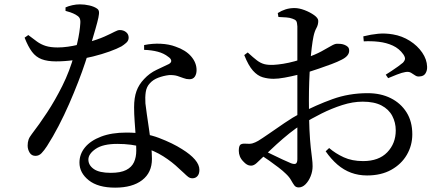

<svg xmlns="http://www.w3.org/2000/svg" viewBox="-20 -814 2040 882"><path d="M509 48Q430 48 387.5 14Q345 -20 345 -67Q345 -106 370.5 -137Q396 -168 444.5 -186.5Q493 -205 561 -205Q646 -205 710 -180.5Q774 -156 816 -129Q855 -105 875.5 -81Q896 -57 896 -34Q896 -15 887 -5Q878 5 864 5Q853 5 844.5 -1.5Q836 -8 826 -18Q816 -28 803 -39Q771 -70 730 -96Q689 -122 637 -137.5Q585 -153 519 -153Q453 -153 419.5 -130Q386 -107 386 -81Q386 -55 411 -37.5Q436 -20 489 -20Q534 -20 559.5 -33Q585 -46 595.5 -69Q606 -92 606 -122Q606 -153 603.5 -187.5Q601 -222 598.5 -256.5Q596 -291 596 -321Q596 -365 607 -395.5Q618 -426 642 -451Q667 -478 699 -493Q731 -508 756 -520Q768 -527 766.5 -536Q765 -545 753 -553Q733 -569 704.5 -576.5Q676 -584 642 -585V-607Q681 -615 719 -613Q757 -611 786 -600Q833 -584 858 -555Q883 -526 883 -492Q883 -474 875 -462Q867 -450 850 -450Q836 -450 823.5 -455Q811 -460 795 -465Q779 -470 756 -469Q731 -466 707 -457Q683 -448 668 -431Q653 -415 649.5 -391Q646 -367 648 -339Q650 -321 654.5 -289.5Q659 -258 664.5 -221Q670 -184 674 -148Q678 -112 678 -84Q678 -21 633 13.5Q588 48 509 48ZM143 -98Q125 -98 116 -113Q107 -128 107 -145Q107 -160 111 -172Q115 -184 126 -198Q160 -242 196.5 -297.5Q233 -353 266.5 -420Q300 -487 321 -563Q328 -588 334.5 -615Q341 -642 344.5 -666Q348 -690 349 -708Q350 -724 345 -732Q340 -740 327 -747Q316 -753 303 -757.5Q290 -762 281 -764V-780Q294 -786 312 -790Q330 -794 347 -794Q369 -794 390.5 -789Q412 -784 425 -775Q433 -770 434.5 -761Q436 -752 432 -733Q428 -714 418.5 -681Q409 -648 393 -594Q385 -568 371.5 -527Q358 -486 339 -437Q320 -388 297.5 -336.5Q275 -285 249 -235Q223 -185 196 -143Q183 -123 171 -110.5Q159 -98 143 -98ZM237 -532Q198 -532 171.5 -542Q145 -552 127 -576Q109 -600 93 -641L110 -653Q132 -636 150 -623Q168 -610 190 -603Q212 -596 245 -596Q268 -596 292 -599.5Q316 -603 337 -608Q358 -613 371 -616Q429 -632 460 -646Q491 -660 506 -668Q521 -676 530 -676Q547 -676 559 -666.5Q571 -657 571 -641Q571 -627 559.5 -617Q548 -607 538 -601Q518 -590 483.5 -577.5Q449 -565 407 -554.5Q365 -544 321 -538Q277 -532 237 -532Z M1666 -8Q1627 -8 1593 -20.5Q1559 -33 1530 -58Q1501 -83 1476 -119L1492 -134Q1521 -109 1559 -91.5Q1597 -74 1648 -74Q1720 -74 1759 -114.5Q1798 -155 1798 -215Q1798 -251 1782 -281.5Q1766 -312 1732.5 -329.5Q1699 -347 1646 -347Q1601 -347 1552.5 -331.5Q1504 -316 1457 -292.5Q1410 -269 1368 -243Q1340 -226 1309.5 -201.5Q1279 -177 1250.5 -151Q1222 -125 1198 -102Q1172 -77 1159 -65Q1146 -53 1133 -53Q1123 -53 1114.5 -58Q1106 -63 1098 -72Q1087 -83 1082 -95.5Q1077 -108 1077 -121Q1077 -141 1083 -148Q1089 -155 1107 -154Q1128 -152 1140 -155.5Q1152 -159 1166 -167Q1184 -178 1216.5 -200.5Q1249 -223 1287 -249Q1325 -275 1361 -294Q1431 -331 1507 -358.5Q1583 -386 1669 -386Q1729 -386 1775 -363Q1821 -340 1847.5 -298Q1874 -256 1874 -197Q1874 -146 1849 -103Q1824 -60 1777.5 -34Q1731 -8 1666 -8ZM1352 47Q1339 47 1332 37.5Q1325 28 1317 13.5Q1309 -1 1293 -16Q1280 -29 1259 -45Q1238 -61 1215.5 -77Q1193 -93 1174 -105L1189 -124Q1208 -115 1231.5 -103.5Q1255 -92 1277.5 -81.5Q1300 -71 1317 -64Q1334 -58 1340 -63Q1346 -68 1346 -83Q1346 -123 1346 -190Q1346 -257 1346 -349Q1346 -389 1346 -440.5Q1346 -492 1346 -543Q1346 -594 1346 -635Q1346 -676 1346 -693Q1345 -712 1340.5 -718Q1336 -724 1324 -728Q1311 -733 1295 -734Q1279 -735 1259 -736L1256 -754Q1273 -765 1292 -771Q1311 -777 1333 -777Q1354 -777 1379 -767.5Q1404 -758 1423 -744.5Q1442 -731 1442 -718Q1442 -700 1433.5 -685Q1425 -670 1420 -646Q1416 -627 1412 -594.5Q1408 -562 1405 -521.5Q1402 -481 1400.5 -438Q1399 -395 1399 -353Q1399 -272 1401.5 -220Q1404 -168 1407.5 -136.5Q1411 -105 1413.5 -86Q1416 -67 1416 -50Q1416 -27 1407 -4.5Q1398 18 1383.5 32.5Q1369 47 1352 47ZM1237 -452Q1211 -452 1187 -459Q1163 -466 1142 -489.5Q1121 -513 1102 -561L1118 -573Q1144 -549 1160.5 -536.5Q1177 -524 1194 -519.5Q1211 -515 1236 -516Q1256 -517 1281 -521Q1306 -525 1333.5 -532.5Q1361 -540 1386 -548Q1429 -563 1456.5 -578Q1484 -593 1501 -603Q1518 -613 1528 -613Q1534 -613 1543 -612.5Q1552 -612 1561.5 -608.5Q1571 -605 1577.5 -599Q1584 -593 1584 -581Q1584 -557 1550 -540Q1531 -530 1503 -519.5Q1475 -509 1445.5 -499Q1416 -489 1391 -481Q1374 -477 1346 -470Q1318 -463 1288 -457.5Q1258 -452 1237 -452ZM1909 -463Q1897 -461 1888 -467Q1879 -473 1868.5 -479.5Q1858 -486 1842 -483Q1828 -481 1803.5 -471.5Q1779 -462 1763 -455L1752 -471Q1763 -478 1778.5 -488Q1794 -498 1809 -509Q1824 -520 1831 -526Q1840 -536 1840.5 -544Q1841 -552 1833 -564Q1814 -591 1784.5 -604.5Q1755 -618 1720 -622Q1685 -626 1651 -624L1649 -647Q1685 -656 1717.5 -659Q1750 -662 1785 -656Q1827 -649 1862.5 -626.5Q1898 -604 1919.5 -572.5Q1941 -541 1942 -508Q1943 -491 1935 -477.5Q1927 -464 1909 -463Z"/></svg>

Font: Noto Serif JP ExtraLight Medium
Style: Regular
Weight: 500
Version: Version 2.003-H1;hotconv 1.1.1;makeotfexe 2.6.0